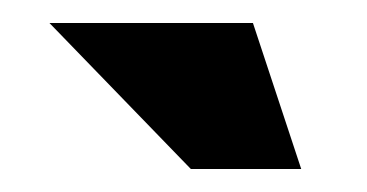

<svg xmlns="http://www.w3.org/2000/svg" viewBox="-20 -693 319 167"><path d="M146 -546 23 -673H200L242 -546Z"/></svg>

Font: Maven Pro Black
Style: Regular
Weight: 900
Designer: Joe Prince
Foundry: Joe Prince
Version: Version 2.103